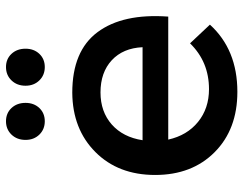

<svg xmlns="http://www.w3.org/2000/svg" viewBox="-104 -688 797 628"><g transform="rotate(-90 294.0 -374.5)"><path d="M304.2 -536.1Q440.9 -536.1 502.4 -453.4Q564 -370.6 553.2 -222.2H150.9Q164.6 -160.6 208.7 -124.8Q252.9 -88.9 315.9 -88.9Q405.3 -88.9 465.8 -150.9L526.9 -85.9Q445.3 3.9 307.1 3.9Q184.6 3.9 109.9 -70.3Q35.2 -144.5 35.2 -265.1Q35.2 -385.7 110.1 -460.4Q185.1 -535.2 304.2 -536.1ZM148.9 -306.2H453.1Q450.2 -370.1 410.4 -407Q370.6 -443.8 305.2 -443.8Q242.2 -443.8 200.4 -407Q158.7 -370.1 148.9 -306.2ZM149.9 -689Q149.9 -716.8 167.2 -734.9Q184.6 -752.9 210.9 -752.9Q237.3 -752.9 254.2 -734.9Q271 -716.8 271 -689Q271 -661.6 254.2 -643.8Q237.3 -626 210.9 -626Q184.6 -626 167.2 -643.8Q149.9 -661.6 149.9 -689ZM327.1 -689Q327.1 -716.8 344.5 -734.9Q361.8 -752.9 388.2 -752.9Q414.6 -752.9 431.4 -734.9Q448.2 -716.8 448.2 -689Q448.2 -661.6 431.4 -643.8Q414.6 -626 388.2 -626Q361.8 -626 344.5 -643.8Q327.1 -661.6 327.1 -689Z"/></g></svg>

Font: Trueno
Style: Rg
Weight: 400
Designer: Julieta Ulanovsky
Foundry: Julieta Ulanovsky
Version: Version 3.001b